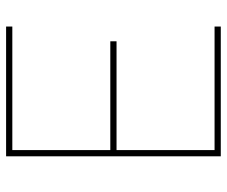

<svg xmlns="http://www.w3.org/2000/svg" viewBox="-76 -654 730 617"><g transform="rotate(-90 288.5 -345.0)"><path d="M512.2 -20V0H95.2V-689.9H512.2V-669.9H115.2V-355H464.8V-335H115.2V-20Z"/></g></svg>

Font: Genome Thin
Style: Regular
Weight: 250
Designer: Alfredo Marco Pradil
Version: Version 1.001